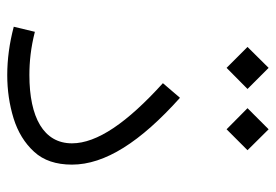

<svg xmlns="http://www.w3.org/2000/svg" viewBox="-136 -624 766 533"><g transform="rotate(90 246.5 -358.0)"><path d="M168.9 -604.5 227.5 -662.6 168.9 -721.2 110.8 -662.6ZM339.4 -604.5 397.5 -662.6 339.4 -721.2 280.8 -662.6ZM437.5 -175.3C437.5 -267.1 374.5 -365.2 252 -475.1L211.4 -427.7C320.8 -328.6 378.4 -245.1 378.4 -175.3C378.4 -96.7 306.6 -57.1 189 -57.1C151.4 -57.1 113.3 -61 68.8 -72.3L54.7 -13.7C101.1 -1.5 145.5 4.4 189 4.4C231 4.4 271 -1.5 309.1 -13.2C346.7 -24.9 377.9 -43.9 401.9 -70.3C425.8 -96.2 437.5 -131.3 437.5 -175.3Z"/></g></svg>

Font: Estedad Light
Style: Regular
Weight: 300
Designer: Amin Abedi
Version: Version 7.3